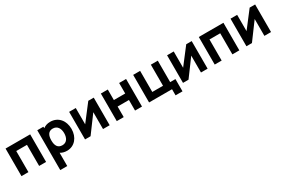

<svg xmlns="http://www.w3.org/2000/svg" viewBox="111 -1786 4805 3256"><g transform="rotate(-30 2513.0 -157.5)"><path d="M205 0V-413H415V0H551V-540H69V0Z M827 240V-19.5C862 2.5 905 15 956 15C1105 15 1205 -108 1205 -270C1205 -435 1104 -555 949 -555C893 -555 846.5 -538.5 810 -510V-540H690V240ZM934 -106C843 -106 810 -172 810 -270C810 -368 844 -434 929 -434C1020 -434 1061 -360 1061 -270C1061 -179 1022 -106 934 -106Z M1689 -540 1444 -221V-540H1314V0H1422L1666 -330V0H1796V-540Z M2071 0V-207H2293V0H2429V-540H2293V-334H2071V-540H1935V0Z M3153 120V-120H3050V-540H2914V-127H2704V-540H2568V0H3017V120Z M3607 -540 3362 -221V-540H3232V0H3340L3584 -330V0H3714V-540Z M3989 0V-413H4199V0H4335V-540H3853V0Z M4849 -540 4604 -221V-540H4474V0H4582L4826 -330V0H4956V-540Z"/></g></svg>

Font: Manrope ExtraBold
Style: Regular
Weight: 800
Designer: Mikhail Sharanda
Foundry: Mikhail Sharanda
Version: Version 4.505